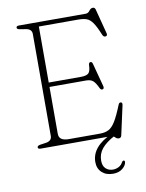

<svg xmlns="http://www.w3.org/2000/svg" viewBox="-100 -796 819 1075"><g transform="rotate(-10 310.0 -258.5)"><path d="M64 -690Q64 -700 79 -700H459Q473 -700 482.2 -713Q491.5 -726 503.5 -726Q515 -726 518.5 -712.5L555 -572Q558.5 -557.5 546.5 -555.5Q535 -554 529 -568.5Q509 -617.5 493 -640Q477 -662.5 458 -668.8Q439 -675 410 -675H188V-356.5H370Q402.5 -356.5 414.2 -367.5Q426 -378.5 427 -410Q427 -426 435.5 -428.5Q446.5 -431 450 -416.5L485.5 -283Q488.5 -269 478.5 -266.5Q468.5 -264.5 462.5 -278Q448 -309 434.5 -320.2Q421 -331.5 395 -331.5H188V-65Q188 -45 201.8 -35Q215.5 -25 246 -25H420.5Q449.5 -25 469.8 -35Q490 -45 508.8 -75.2Q527.5 -105.5 552 -166.5Q556.5 -178 565 -177Q576 -176.5 573 -160.5L536.5 5.5Q533.5 19.5 520.5 19.5Q510 19.5 500.5 9.8Q491 0 479 0H79Q64 0 64 -10Q64 -19 81 -22L115 -27Q147.5 -32.5 147.5 -60.5V-639.5Q147.5 -667.5 115 -673L81 -678.5Q64 -681 64 -690ZM487.5 -14 497 2.5Q449.5 28 425.2 57.2Q401 86.5 401 125.5Q401 155.5 417.5 170.8Q434 186 458 186Q475 186 490.8 178Q506.5 170 514.5 154Q519 146.5 524.5 146.5Q532 146.5 531.5 156Q529.5 175 508.8 192Q488 209 455 209Q415.5 209 391.5 186.8Q367.5 164.5 367.5 127.5Q367.5 39 487.5 -14Z"/></g></svg>

Font: Fraunces 9pt S050 Thin
Style: Regular
Weight: 100
Version: Version 1.000; ttfautohint (v1.8.3)